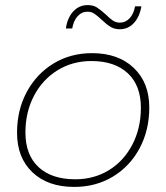

<svg xmlns="http://www.w3.org/2000/svg" viewBox="-20 -732 654 755"><path d="M47 -210Q47 -299 85 -370Q123 -441 190 -482Q257 -523 342 -523Q445 -523 506 -465Q567 -407 567 -309Q567 -220 529 -149Q491 -78 424 -37.5Q357 3 272 3Q168 3 107.5 -54.5Q47 -112 47 -210ZM534 -308Q534 -396 482.5 -444Q431 -492 339 -492Q265 -492 206 -455.5Q147 -419 113.5 -355Q80 -291 80 -211Q80 -123 131.5 -75Q183 -27 276 -27Q350 -27 408.5 -63Q467 -99 500.5 -163.5Q534 -228 534 -308ZM379 -655Q362 -671 350.5 -678.5Q339 -686 324 -686Q301 -686 285 -668Q269 -650 264 -620H239Q245 -662 268 -687Q291 -712 325 -712Q346 -712 360.5 -703Q375 -694 396 -675Q412 -659 424 -651Q436 -643 451 -643Q474 -643 490 -660.5Q506 -678 511 -707H536Q529 -666 506.5 -641.5Q484 -617 451 -617Q430 -617 414.5 -626.5Q399 -636 379 -655Z"/></svg>

Font: Montserrat Alternates ExLight
Style: Italic
Weight: 275
Italic angle: -11.3°
Designer: Julieta Ulanovsky
Foundry: Julieta Ulanovsky
Version: Version 7.200